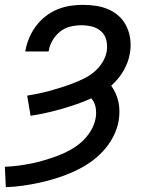

<svg xmlns="http://www.w3.org/2000/svg" viewBox="-22 -548 642 791"><path d="M2 223 -2 139Q25 138 52.5 134.5Q80 131 107 125.5Q134 120 161 112Q188 104 215 94Q242 84 268 69.5Q294 55 315.5 35.5Q337 16 352 -9Q367 -34 372 -61Q376 -84 372 -105.5Q368 -127 354 -143Q324 -129 293 -118.5Q262 -108 231 -99Q200 -90 168 -83Q136 -76 104 -71L90 -154Q114 -158 138 -163Q162 -168 185.5 -174.5Q209 -181 232.5 -188.5Q256 -196 279.5 -205Q303 -214 326 -225.5Q349 -237 368 -253.5Q387 -270 400.5 -292Q414 -314 418 -338Q421 -361 416 -382.5Q411 -404 395 -418.5Q379 -433 357.5 -438.5Q336 -444 313 -444Q291 -444 268 -438.5Q245 -433 226.5 -418.5Q208 -404 195 -382.5Q182 -361 179 -339L178 -336H82L83 -341Q88 -368 99 -393.5Q110 -419 127 -441.5Q144 -464 166.5 -481.5Q189 -499 215 -509.5Q241 -520 267.5 -524Q294 -528 320 -528Q349 -528 376.5 -523.5Q404 -519 428 -508Q452 -497 471 -478.5Q490 -460 501 -435.5Q512 -411 515 -383.5Q518 -356 513 -328Q507 -291 486.5 -256Q466 -221 436 -195Q447 -180 454.5 -163Q462 -146 466 -127.5Q470 -109 470 -89.5Q470 -70 467 -51Q461 -16 443.5 17Q426 50 400.5 77Q375 104 344 124.5Q313 145 279.5 160Q246 175 211 186Q176 197 141.5 204.5Q107 212 72 217Q37 222 2 223Z"/></svg>

Font: Iosevka Aile Medium Oblique
Style: Regular
Weight: 500
Italic angle: -9°
Designer: Belleve Invis
Foundry: Belleve Invis
Version: Version 31.1.0; ttfautohint (v1.8.4)